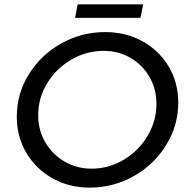

<svg xmlns="http://www.w3.org/2000/svg" viewBox="-20 -853 857 880"><path d="M797 -383Q797 -278 741.5 -188Q686 -98 592.5 -45.5Q499 7 391 7Q296 7 220 -36Q144 -79 100.5 -153Q57 -227 57 -318Q57 -424 112.5 -513Q168 -602 261 -654Q354 -706 462 -706Q557 -706 633.5 -663.5Q710 -621 753.5 -547.5Q797 -474 797 -383ZM155 -325Q155 -257 187.5 -201Q220 -145 276 -112.5Q332 -80 400 -80Q478 -80 546.5 -120.5Q615 -161 656 -229.5Q697 -298 697 -377Q697 -445 665 -500.5Q633 -556 577.5 -588Q522 -620 455 -620Q377 -620 307.5 -580Q238 -540 196.5 -472Q155 -404 155 -325ZM336 -833H636L624 -771H324Z"/></svg>

Font: Gontserrat
Style: Italic
Weight: 400
Italic angle: -11.3°
Designer: Julieta Ulanovsky
Foundry: Julieta Ulanovsky
Version: Version 6.001